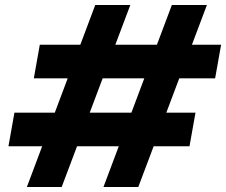

<svg xmlns="http://www.w3.org/2000/svg" viewBox="-20 -752 909 772"><path d="M396 0 671 -732H812L536 0ZM88 0 363 -732H504L228 0ZM14 -164 38 -299H766L742 -164ZM116 -437 140 -572H869L845 -437Z"/></svg>

Font: DM Sans 11pt Black
Style: Italic
Weight: 900
Italic angle: -10°
Version: Version 4.004;gftools[0.9.30]